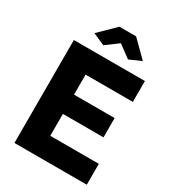

<svg xmlns="http://www.w3.org/2000/svg" viewBox="-216 -1031 1031 1147"><g transform="rotate(30 299.5 -457.5)"><path d="M236 -771 321 -834 406 -771 488 -807 379 -915H264L154 -807ZM232 -144V-295H512V-428H232V-566H558V-710H68V0H567V-144Z"/></g></svg>

Font: Raleway
Style: ExtraBold
Weight: 800
Designer: Matt McInerney, Pablo Impallari, Rodrigo Fuenzalida
Foundry: Matt McInerney, Pablo Impallari, Rodrigo Fuenzalida
Version: Version 3.000